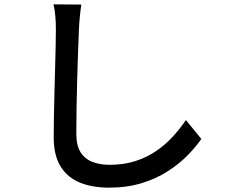

<svg xmlns="http://www.w3.org/2000/svg" viewBox="-20 -806 1040 883"><path d="M354 -785Q350 -758 347 -727.5Q344 -697 343 -670Q341 -629 339 -568.5Q337 -508 335 -440.5Q333 -373 332 -307.5Q331 -242 331 -190Q331 -137 350.5 -106Q370 -75 405 -61.5Q440 -48 483 -48Q549 -48 602 -65Q655 -82 697.5 -111Q740 -140 774 -177Q808 -214 835 -254L906 -167Q881 -131 843 -92Q805 -53 752.5 -19Q700 15 632.5 36Q565 57 481 57Q405 57 348 34Q291 11 259 -40Q227 -91 227 -174Q227 -217 228 -271Q229 -325 230.5 -382.5Q232 -440 233.5 -495Q235 -550 236 -596Q237 -642 237 -670Q237 -702 234.5 -731.5Q232 -761 226 -786Z"/></svg>

Font: Noto Sans KR Medium
Style: Regular
Weight: 500
Designer: Ryoko NISHIZUKA  (kana, bopomofo & ideographs); Paul D. Hunt (Latin, Greek & Cyrillic); Sandoll Communications , Soo-you
Foundry: Adobe
Version: Version 2.004-H2;hotconv 1.0.118;makeotfexe 2.5.65603